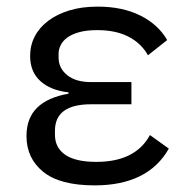

<svg xmlns="http://www.w3.org/2000/svg" viewBox="-20 -548 558 580"><path d="M490 -99Q427 12 266 12Q161 12 110.5 -29Q60 -70 60 -137Q60 -191 92 -222.5Q124 -254 187 -265V-269Q133 -275 102 -303Q71 -331 71 -379Q71 -411 85 -438Q99 -465 125.5 -485Q152 -505 189.5 -516.5Q227 -528 275 -528Q350 -528 404 -501Q458 -474 485 -427L427 -381Q407 -417 368.5 -437Q330 -457 274 -457Q242 -457 220 -451Q198 -445 184 -435Q170 -425 163.5 -412Q157 -399 157 -386V-374Q157 -342 183 -321Q209 -300 255 -300H377V-233H255Q146 -233 146 -153V-141Q146 -102 177 -80.5Q208 -59 271 -59Q389 -59 433 -140Z"/></svg>

Font: Aneliza
Style: Regular
Weight: 400
Designer: Mike Abbink, Paul van der Laan, Pieter van Rosmalen
Foundry: Bold Monday
Version: Version 3.001;September 8, 2019;FontCreator 11.5.0.2425 64-b